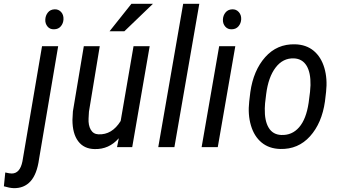

<svg xmlns="http://www.w3.org/2000/svg" viewBox="-115 -770 1776 1005"><path d="M189.5 -528.3 89.4 62.5Q78.6 141.6 44.7 179Q10.7 216.3 -44.4 214.8Q-65.4 213.9 -94.7 205.1L-87.4 132.8Q-64.5 138.2 -53.7 138.2Q-10.3 138.2 2.4 74.7L105 -528.3ZM170.4 -721.2Q190.9 -722.2 204.6 -707.5Q218.3 -692.9 217.3 -668.9Q216.3 -647.9 203.6 -632.6Q190.9 -617.2 168.5 -616.7Q146.5 -615.7 133.8 -631.1Q121.1 -646.5 122.1 -667.5Q123 -688.5 135.5 -704.3Q147.9 -720.2 170.4 -721.2Z M506.8 -46.4Q455.6 12.2 380.4 10.3Q324.2 9.3 294.2 -30.8Q264.2 -70.8 264.2 -142.6L266.6 -187L323.7 -528.3H407.2L350.6 -185.5L348.6 -149.9Q346.7 -114.3 360.1 -91.1Q373.5 -67.9 400.4 -66.9Q471.2 -63.5 516.6 -136.7L584 -528.3H668.5L577.1 0H497.6ZM572.8 -750H685.5L536.1 -606.4H458.5Z M797.9 0H713.4L843.8 -750H928.2Z M1024.9 0H940.4L1032.2 -528.3H1116.7ZM1051.8 -668Q1052.7 -689 1065.4 -704.6Q1078.1 -720.2 1100.1 -721.2Q1121.1 -722.2 1134.8 -707Q1148.4 -691.9 1147.5 -669.4Q1146.5 -647.9 1133.5 -632.6Q1120.6 -617.2 1098.6 -616.7Q1077.1 -615.7 1064 -630.9Q1050.8 -646 1051.8 -668Z M1195.3 -287.6Q1211.4 -401.4 1273.2 -470.9Q1335 -540.5 1429.2 -538.1Q1487.8 -536.6 1526.9 -504.2Q1565.9 -471.7 1582.8 -414.6Q1599.6 -357.4 1591.8 -288.6L1585.9 -238.8Q1569.8 -125.5 1507.8 -56.6Q1445.8 12.2 1352.1 9.8Q1293.5 8.3 1254.4 -23.9Q1215.3 -56.2 1198.5 -113.3Q1181.6 -170.4 1189.5 -238.8ZM1271 -203.1Q1269.5 -137.7 1291.3 -101.6Q1313 -65.4 1356.9 -63.5Q1413.6 -61 1450.7 -103.8Q1487.8 -146.5 1500.5 -231.9L1507.8 -289.1L1510.3 -324.2Q1511.7 -390.1 1489.5 -426.3Q1467.3 -462.4 1423.8 -464.4Q1366.2 -466.8 1327.9 -416.7Q1289.6 -366.7 1278.3 -277.8L1272.5 -229.5Z"/></svg>

Font: TypoPRO Roboto
Style: Italic
Weight: 400
Italic angle: -12°
Designer: Google
Version: Version 2.136; 2016